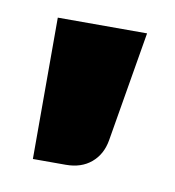

<svg xmlns="http://www.w3.org/2000/svg" viewBox="-41 -176 278 305"><g transform="rotate(10 97.5 -24.0)"><path d="M144 40Q140 63 124 76.5Q108 90 83 90H30L30 -138H174Z"/></g></svg>

Font: Blinker
Style: Regular
Weight: 400
Designer: Juergen Huber
Foundry: supertype
Version: 1.017